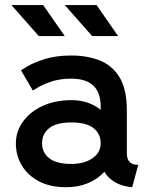

<svg xmlns="http://www.w3.org/2000/svg" viewBox="-20 -743 607 773"><path d="M247.1 10.7Q182.1 10.7 137 -12.9Q91.8 -36.6 67.9 -76.7Q43.9 -116.7 43.9 -165.5Q43.9 -214.4 72.8 -253.9Q101.6 -293.5 152.1 -316.7Q202.6 -339.8 267.6 -339.8Q303.7 -339.8 333.3 -329.6Q362.8 -319.3 385.3 -300.8V-314.5Q385.3 -426.3 267.1 -426.3Q220.7 -426.3 186 -414.3Q151.4 -402.3 131.8 -390.4Q112.3 -378.4 112.3 -378.4L64.5 -460Q64.5 -460 88.6 -474.9Q112.8 -489.7 158.2 -504.6Q203.6 -519.5 267.6 -519.5Q330.1 -519.5 380.6 -500Q431.2 -480.5 460.9 -432.4Q490.7 -384.3 490.7 -298.8V-125.5Q490.7 -79.1 536.6 -79.1L512.2 10.7Q471.7 7.3 443.4 -9.3Q415 -25.9 400.4 -51.3Q374.5 -22.9 335.2 -6.1Q295.9 10.7 247.1 10.7ZM385.3 -166.5Q385.3 -204.6 356.4 -227.3Q327.6 -250 267.6 -250Q207.5 -250 178.5 -227.3Q149.4 -204.6 149.4 -166.5Q149.4 -128.4 178.5 -105.7Q207.5 -83 267.6 -83Q318.8 -83 352.1 -105.7Q385.3 -128.4 385.3 -166.5ZM136.2 -597.7 25.9 -722.7H153.8L240.7 -597.7ZM351.1 -597.7 240.7 -722.7H368.7L455.6 -597.7Z"/></svg>

Font: Giphurs Medium
Style: Regular
Weight: 500
Version: Version 0.920; ttfautohint (v1.8.4.7-5d5b)